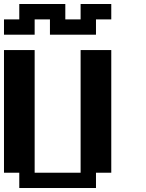

<svg xmlns="http://www.w3.org/2000/svg" viewBox="-20 -943 732 963"><path d="M76.7 0V-76.7H0V-691.9H153.8V-76.7H384.3V-691.9H538.1V-76.7H461.4V0ZM0 -769V-845.7H76.7V-922.9H307.6V-845.7H384.3V-922.9H538.1V-845.7H461.4V-769H230.5V-845.7H153.8V-769Z"/></svg>

Font: Good Old DOS
Style: Regular
Weight: 400
Designer: Vasily Draigo
Foundry: Vasily Draigo
Version: 1.0